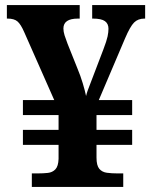

<svg xmlns="http://www.w3.org/2000/svg" viewBox="-20 -734 599 754"><path d="M105 0V-53H128Q150 -53 168 -55Q186 -57 197.5 -69Q209 -81 210 -110V-165H70V-224H210V-282H70V-341H193L75 -608Q62 -638 49 -649.5Q36 -661 10 -661H7V-714H293V-661H286Q229 -661 229 -622Q229 -610 233.5 -595.5Q238 -581 245 -563L283 -468Q296 -437 305 -407Q314 -377 318 -357Q320 -366 324 -377.5Q328 -389 333.5 -402.5Q339 -416 344 -430L386 -540Q399 -574 402.5 -591Q406 -608 406 -621Q406 -641 392 -651Q378 -661 345 -661H342V-714H550V-661H547Q522 -661 506.5 -645.5Q491 -630 471 -583L368 -341H499V-282H359V-224H499V-165H359V-115Q359 -84 370 -71Q381 -58 400 -55.5Q419 -53 441 -53H464V0Z"/></svg>

Font: Noto Serif Vithkuqi
Style: Bold
Weight: 700
Version: Version 1.005